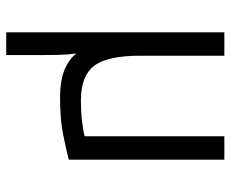

<svg xmlns="http://www.w3.org/2000/svg" viewBox="-82 -476 741 617"><g transform="rotate(90 288.5 -167.5)"><path d="M84 183V-518H159V-248Q159 -142 191.5 -99.5Q224 -57 302 -57Q344 -57 376.5 -61.5Q409 -66 418 -69V-518H493V-18Q463 -10 413 0Q363 10 294 10Q241 10 206.5 -3.5Q172 -17 152 -42Q156 -11 156.5 20Q157 51 157 80V183Z"/></g></svg>

Font: Ubuntu Sans
Style: Regular
Weight: 400
Designer: Dalton Maag Ltd
Foundry: Dalton Maag Ltd
Version: Version 1.006; ttfautohint (v1.8.4.7-5d5b)